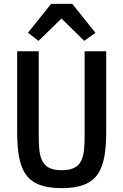

<svg xmlns="http://www.w3.org/2000/svg" viewBox="-20 -964 640 996"><path d="M245 -944 125 -794 180 -752 299 -868 417 -752 475 -794 355 -944ZM69 -698V-289C69 -89 104 12 300 12C496 12 531 -89 531 -289V-698H419V-269C419 -153 413 -81 300 -81C187 -81 181 -153 181 -269V-698Z"/></svg>

Font: IBM Mono Medium
Style: Regular
Weight: 500
Monospace: yes
Designer: Mike Abbink, Paul van der Laan, Pieter van Rosmalen
Foundry: Bold Monday
Version: Version 2.3